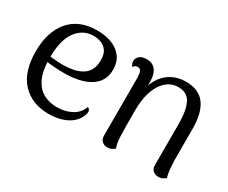

<svg xmlns="http://www.w3.org/2000/svg" viewBox="-88 -784 1261 1060"><g transform="rotate(30 542.5 -254.0)"><path d="M278 13Q170 13 107 -54.5Q44 -122 44 -251Q44 -376 105.5 -448.5Q167 -521 282 -521Q336 -521 377 -504.5Q418 -488 441.5 -456Q465 -424 465 -377Q465 -302 404.5 -263.5Q344 -225 238 -225Q196 -225 158 -228.5Q120 -232 81 -240L83 -273Q108 -268 141.5 -265Q175 -262 207 -261Q242 -261 273.5 -267Q305 -273 329 -287Q353 -301 366.5 -325.5Q380 -350 380 -387Q380 -426 365 -447Q350 -468 327 -476.5Q304 -485 279 -485Q212 -485 170.5 -428.5Q129 -372 129 -261Q129 -178 151.5 -130.5Q174 -83 212 -62.5Q250 -42 297 -42Q351 -42 392 -64.5Q433 -87 447 -129Q457 -125 461.5 -114.5Q466 -104 456 -79Q437 -34 389 -10.5Q341 13 278 13Z M650 11Q629 11 616 -2Q603 -15 603 -37V-406Q602 -435 596 -446.5Q590 -458 575 -458Q570 -458 562 -455Q554 -452 549 -442Q537 -457 537 -474Q537 -494 553 -507Q569 -520 597 -520Q635 -520 655 -494.5Q675 -469 675 -417V-347L660 -329Q666 -389 690.5 -432Q715 -475 755.5 -498Q796 -521 847 -521Q930 -521 969 -468Q1008 -415 1008 -313V-114Q1009 -88 1011.5 -58.5Q1014 -29 1021 -7Q1013 0 1002 5.5Q991 11 975 11Q955 11 941.5 -1Q928 -13 928 -33V-303Q927 -387 904.5 -430.5Q882 -474 824 -474Q799 -474 774.5 -462Q750 -450 729 -422.5Q708 -395 695 -350Q682 -305 682 -241Q682 -181 682.5 -142Q683 -103 684 -78Q685 -53 688 -37Q691 -21 696 -7Q690 -2 678.5 4.5Q667 11 650 11Z"/></g></svg>

Font: Arima
Style: Regular
Weight: 400
Designer: Joana Correia and Natanael Gama
Foundry: NDISCOVER
Version: Version 1.101;gftools[0.9.23]